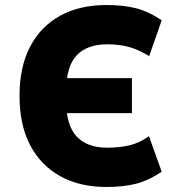

<svg xmlns="http://www.w3.org/2000/svg" viewBox="-20 -736 718 767"><path d="M405 11Q299 11 221 -32Q143 -75 100.5 -156Q58 -237 58 -353Q58 -469 100.5 -550Q143 -631 221 -673.5Q299 -716 405 -716Q471 -716 521.5 -703.5Q572 -691 626 -655L576 -512Q531 -539 493 -549Q455 -559 408 -559Q328 -559 286.5 -515Q245 -471 245 -378L206 -424H507V-284H204L244 -336Q244 -236 286 -191Q328 -146 408 -146Q455 -146 495.5 -155Q536 -164 575 -192L626 -50Q572 -14 521.5 -1.5Q471 11 405 11Z"/></svg>

Font: Nunito Sans 7pt SemiCondensed Black
Style: Regular
Weight: 900
Width: 4
Designer: Vernon Adams
Foundry: Vernon Adams
Version: Version 3.101;gftools[0.9.27]